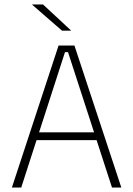

<svg xmlns="http://www.w3.org/2000/svg" viewBox="-20 -844 600 864"><path d="M33.5 0 243.5 -639H315L526 0H484L286 -609.5H272.5L75.5 0ZM133 -213.5V-248.5H426V-213.5ZM173.5 -824 300 -706.5V-706H259L124.5 -823V-824Z"/></svg>

Font: Anek Gujarati ExtraLight
Style: Regular
Weight: 250
Version: Version 1.003